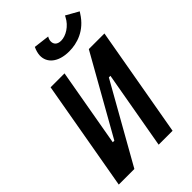

<svg xmlns="http://www.w3.org/2000/svg" viewBox="-271 -1036 1138 1138"><g transform="rotate(-45 297.5 -467.0)"><path d="M22 0H152.8L429.7 -490.7H442.9L356.4 0H473.1L595.2 -693.4H464.4L187.5 -202.6H174.3L260.7 -693.4H144ZM373 -765.6C439 -765.6 521.5 -789.6 577.1 -878.4L584.5 -889.6L505.4 -934.1L500.5 -924.8C475.6 -875.5 424.3 -844.2 383.8 -844.2C349.6 -844.2 335.9 -863.3 336.9 -886.2C337.4 -896 339.8 -904.3 346.7 -916.5L247.1 -928.7C237.3 -907.2 232.9 -889.6 231.9 -872.6C229.5 -812.5 279.3 -765.6 373 -765.6Z"/></g></svg>

Font: Cascadia Mono PL SemiBold
Style: Italic
Weight: 600
Italic angle: -10°
Monospace: yes
Designer: Aaron Bell
Foundry: Saja Typeworks
Version: Version 2404.023